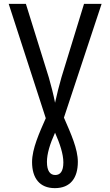

<svg xmlns="http://www.w3.org/2000/svg" viewBox="-20 -734 570 994"><path d="M264 240C345 240 383 187 383 104C383 37 348 -40 311 -125L506 -714H415L298 -333C287 -295 274 -244 265 -202C257 -244 244 -294 233 -332L114 -714H25L217 -122C184 -47 146 36 146 105C146 188 185 240 264 240ZM266 172C240 172 223 152 223 104C223 63 238 12 265 -47C290 10 308 63 308 107C308 153 292 172 266 172Z"/></svg>

Font: Noto Sans Mono Condensed
Style: Regular
Weight: 400
Width: 3
Designer: Monotype Design Team
Foundry: Monotype Imaging Inc.
Version: Version 2.014